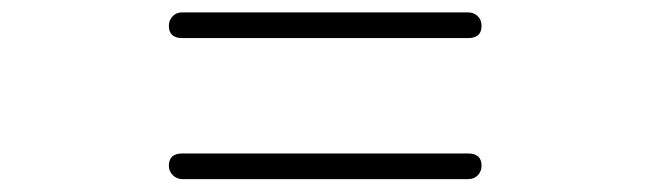

<svg xmlns="http://www.w3.org/2000/svg" viewBox="-20 -513 1040 307"><path d="M728.5 -267.6Q750 -267.6 750 -248Q750 -239.3 744.1 -232.9Q738.3 -226.6 728.5 -226.6H271.5Q262.7 -226.6 256.3 -232.9Q250 -239.3 250 -248Q250 -267.6 271.5 -267.6ZM728.5 -493.2Q737.3 -493.2 743.7 -487.3Q750 -481.4 750 -471.7Q750 -452.1 728.5 -452.1H271.5Q250 -452.1 250 -471.7Q250 -480.5 255.9 -486.8Q261.7 -493.2 271.5 -493.2Z"/></svg>

Font: Rounded Mgen+ 2m light
Style: Regular
Weight: 200
Designer: [Source Han Sans]
Ryoko NISHIZUKA  (kana & ideographs); Paul D. Hunt (Latin, Greek & Cyrillic); Wenlong ZHANG  (bopomofo
Version: Version 1.059.20150602